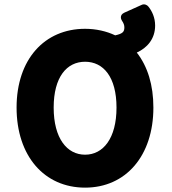

<svg xmlns="http://www.w3.org/2000/svg" viewBox="-20 -823 789 880"><path d="M370 -114C287 -114 226 -189 226 -330C226 -470 286 -540 370 -540C454 -540 514 -470 514 -330C514 -189 453 -114 370 -114ZM550 -765C526 -754 535 -734 539 -728C546 -718 550 -708 550 -698C550 -678 544 -669 508 -661C468 -680 420 -691 370 -691C184 -691 56 -551 56 -330C56 -108 183 37 370 37C556 37 683 -108 683 -330C683 -433 657 -518 607 -582C655 -604 691 -645 691 -706C691 -742 677 -772 660 -793C654 -801 641 -806 630 -801Z"/></svg>

Font: Falling Sky
Style: Blk
Weight: 900
Designer: Paul D. Hunt
Foundry: Adobe Systems Incorporated
Version: Version 1.02